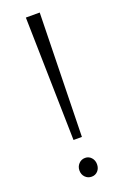

<svg xmlns="http://www.w3.org/2000/svg" viewBox="-159 -869 596 924"><g transform="rotate(-20 139.0 -407.0)"><path d="M119 -189 105 -821H176L162 -189ZM141.5 7Q122 7 108.8 -6.5Q95.5 -20 95.5 -41Q95.5 -61 108.8 -75Q122 -89 141.5 -89Q160.5 -89 173 -75Q185.5 -61 185.5 -41Q185.5 -20 173 -6.5Q160.5 7 141.5 7Z"/></g></svg>

Font: Junction Light
Style: Regular
Weight: 300
Designer: Caroline Hadilaksono
Foundry: Caroline Hadilaksono, Tyler Finck, The League of Moveable Type
Version: Version 2.000; ttfautohint (v1.8.3)